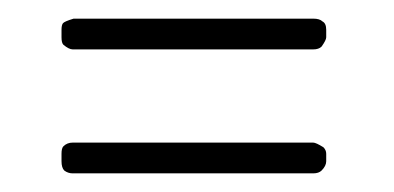

<svg xmlns="http://www.w3.org/2000/svg" viewBox="-20 -264 423 206"><path d="M59 -244H316Q323 -244 326 -241Q330 -239 330 -232V-224Q330 -221 325 -214Q322 -211 316 -211H58Q54 -211 48 -216Q46 -218 46 -224V-232Q46 -237 47.5 -239Q49 -241 59 -244ZM325 -81Q322 -78 316 -78H58Q53 -78 49 -81Q46 -84 46 -91V-99Q46 -105 48 -107Q52 -111 58 -111H316Q319 -111 327 -106Q330 -103 330 -99V-91Q330 -86 325 -81Z"/></svg>

Font: Chathura
Style: Regular
Weight: 400
Designer: Appaji Ambarisha Darbha
Foundry: Aditya Fonts
Version: Version 1.001 2016